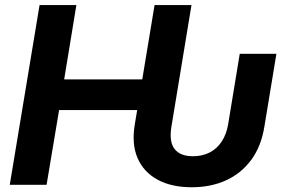

<svg xmlns="http://www.w3.org/2000/svg" viewBox="-20 -748 1157 777"><path d="M755.9 9.8Q673.8 9.8 617.4 -21Q561 -51.8 536.6 -108.6Q512.2 -165.5 525.4 -244.1L535.2 -302.7H219.2L168.5 0H19.5L140.1 -727.5H289.1L239.7 -426.8H555.7L605.5 -727.5H754.9L673.8 -235.8Q663.6 -174.3 686.5 -145Q709.5 -115.7 760.7 -115.7Q798.8 -115.7 828.4 -130.9Q857.9 -146 877.2 -175.3Q896.5 -204.6 903.3 -245.1L950.2 -530.3H1098.6L1049.8 -234.9Q1037.1 -155.8 996.8 -101.1Q956.5 -46.4 895 -18.3Q833.5 9.8 755.9 9.8Z"/></svg>

Font: Inter 16pt
Style: Bold Italic
Weight: 700
Italic angle: -9.3988°
Version: Version 4.001;git-66647c0bb